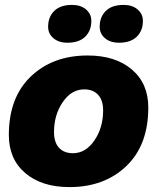

<svg xmlns="http://www.w3.org/2000/svg" viewBox="-20 -752 640 782"><path d="M277 -128Q329 -128 364.5 -180Q400 -232 400 -302Q400 -344 379.5 -366Q359 -388 323 -388Q271 -388 235.5 -336Q200 -284 200 -214Q200 -172 220.5 -150Q241 -128 277 -128ZM263 10Q150 10 83 -47Q16 -104 16 -202Q16 -355 105.5 -440.5Q195 -526 337 -526Q450 -526 517 -469Q584 -412 584 -314Q584 -161 494.5 -75.5Q405 10 263 10ZM255 -578Q219 -578 197.5 -596.5Q176 -615 176 -643Q176 -683 201 -707.5Q226 -732 273 -732Q309 -732 330.5 -713.5Q352 -695 352 -667Q352 -627 327 -602.5Q302 -578 255 -578ZM465 -578Q429 -578 407.5 -596.5Q386 -615 386 -643Q386 -683 411 -707.5Q436 -732 483 -732Q519 -732 540.5 -713.5Q562 -695 562 -667Q562 -627 537 -602.5Q512 -578 465 -578Z"/></svg>

Font: Creato Display Black
Style: Italic
Weight: 900
Italic angle: -10°
Version: Version 1.000